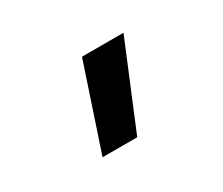

<svg xmlns="http://www.w3.org/2000/svg" viewBox="-67 -319 735 633"><g transform="rotate(-30 300.0 -2.5)"><path d="M174 158 281 -163H439L306 158Z"/></g></svg>

Font: Iosevka Curly XBdEx
Style: Regular
Weight: 800
Width: 7
Monospace: yes
Designer: Belleve Invis
Foundry: Belleve Invis
Version: Version 11.1.0; ttfautohint (v1.8.3)